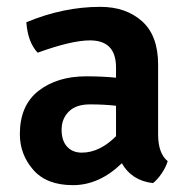

<svg xmlns="http://www.w3.org/2000/svg" viewBox="-20 -527 549 561"><path d="M470 -56Q465 -39 452.5 -20.5Q440 -2 427 8Q365 1 336 -50Q270 14 193 14Q116 14 77 -31Q38 -76 38 -135Q38 -219 92.5 -261.5Q147 -304 232 -304Q278 -304 319 -300V-330Q319 -409 243 -409Q189 -409 90 -373Q61 -404 57 -462Q165 -507 273 -507Q348 -507 395 -465Q442 -423 442 -338V-134Q442 -79 470 -56ZM219 -81Q271 -81 319 -129V-218Q284 -222 243 -222Q202 -222 181 -201Q160 -180 160 -148Q160 -116 176 -98.5Q192 -81 219 -81Z"/></svg>

Font: Signika Negative
Style: Semibold
Weight: 600
Designer: Anna Giedrys
Foundry: Anna Giedrys
Version: Version 1.001